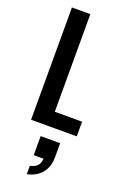

<svg xmlns="http://www.w3.org/2000/svg" viewBox="-191 -780 768 1157"><g transform="rotate(20 192.5 -201.5)"><path d="M57 0V-720H175V0ZM119 0V-94H350V0ZM145 317V263Q177 257 192.5 239Q208 221 208 187L250 195H145V73H270V163Q270 225 237 265Q204 305 145 317Z"/></g></svg>

Font: Instrument Sans Condensed SemiBold
Style: Regular
Weight: 600
Width: 3
Designer: Rodrigo Fuenzalida
Foundry: fragTYPE
Version: Version 1.000;gftools[0.9.28]